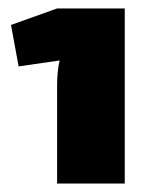

<svg xmlns="http://www.w3.org/2000/svg" viewBox="-20 -794 361 454"><path d="M275 -360H115V-591Q115 -626 121 -651L24 -637L6 -735L115 -774H275Z"/></svg>

Font: Exo 2.0 Black
Style: Regular
Weight: 900
Designer: Natanael Gama
Version: Version 1.001;PS 001.001;hotconv 1.0.70;makeotf.lib2.5.58329